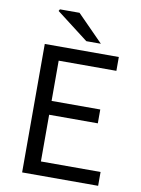

<svg xmlns="http://www.w3.org/2000/svg" viewBox="-92 -904 711 966"><g transform="rotate(10 263.5 -420.5)"><path d="M89.7 0V-656.3H468V-585.6H173.2V-380H421.9V-309.3H173.2V-70.7H478V0ZM293.1 -706.3 129.5 -831.9 134.5 -841H234.7L367.4 -706.3Z"/></g></svg>

Font: SourceSans3VF
Style: Regular
Weight: 200
Designer: Paul D. Hunt
Foundry: Adobe
Version: Version 3.052;hotconv 1.1.0;makeotfexe 2.6.0